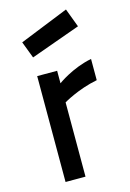

<svg xmlns="http://www.w3.org/2000/svg" viewBox="-116 -816 591 874"><g transform="rotate(-15 179.0 -379.0)"><path d="M81 0H175V-350C175 -350 246 -393 338 -411V-511C246 -493 175 -440 175 -440V-499H81ZM55 -665 85 -586 319 -670 286 -758Z"/></g></svg>

Font: TitilliumText22L
Style: 600 wt
Weight: 600
Designer: Campivisivi
Foundry: Campivisivi
Version: 1.000